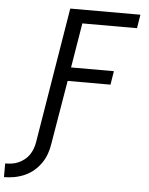

<svg xmlns="http://www.w3.org/2000/svg" viewBox="-141 -785 802 1036"><g transform="rotate(5 260.0 -266.5)"><path d="M-80 202V128Q-62 128 -44 125.5Q-26 123 -9 115.5Q8 108 23.5 96Q39 84 49.5 68.5Q60 53 66.5 35.5Q73 18 76 0L197 -735H577L565 -661H269L229 -419H461L449 -345H217L159 0Q155 28 145.5 55Q136 82 119.5 106Q103 130 80 149.5Q57 169 30 180.5Q3 192 -24.5 197Q-52 202 -80 202Z"/></g></svg>

Font: Iosevka Curly Extended Oblique
Style: Regular
Weight: 400
Width: 7
Italic angle: -9°
Monospace: yes
Designer: Belleve Invis
Foundry: Belleve Invis
Version: Version 11.1.0; ttfautohint (v1.8.3)